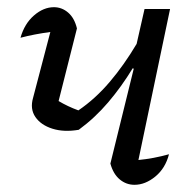

<svg xmlns="http://www.w3.org/2000/svg" viewBox="-20 -508 541 534"><path d="M199 -147Q158 -140 126 -150Q94 -160 78.5 -182.5Q63 -205 72 -236L120 -419Q75 -413 37 -403Q48 -442 74.5 -465Q101 -488 130 -488Q152 -488 169.5 -473Q187 -458 194 -429L143 -227Q168 -212 198 -201Q245 -233 285 -280Q325 -327 360 -386L382 -483H453L365 -63Q407 -67 450 -79Q440 -40 412 -17Q384 6 354 6Q331 6 313 -9Q295 -24 287 -53L352 -317L349 -318Q318 -267 281 -223.5Q244 -180 199 -147Z"/></svg>

Font: Piazzolla
Style: Italic
Weight: 400
Italic angle: -11.3°
Designer: Juan Pablo del Peral
Foundry: Huerta Tipografica
Version: Version 1.330